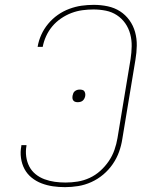

<svg xmlns="http://www.w3.org/2000/svg" viewBox="-20 -763 640 791"><path d="M248 8Q222 8 198 4.5Q174 1 151.5 -7.5Q129 -16 110.5 -31Q92 -46 81 -66.5Q70 -87 66.5 -112Q63 -137 68 -162V-165H89V-162Q85 -140 88 -118Q91 -96 100.5 -77.5Q110 -59 126.5 -45.5Q143 -32 163.5 -24.5Q184 -17 205.5 -14Q227 -11 250 -11Q275 -11 300 -15Q325 -19 349 -30Q373 -41 393 -59Q413 -77 428 -99Q443 -121 451.5 -145.5Q460 -170 464 -194L518 -520Q522 -546 522.5 -572Q523 -598 516.5 -622.5Q510 -647 496 -667Q482 -687 461.5 -700.5Q441 -714 416 -719Q391 -724 365 -724Q343 -724 320 -721Q297 -718 274.5 -709.5Q252 -701 231.5 -687Q211 -673 195.5 -654.5Q180 -636 170 -614Q160 -592 156 -570H135Q139 -595 150 -619.5Q161 -644 178.5 -665Q196 -686 218 -701.5Q240 -717 265.5 -726.5Q291 -736 316 -739.5Q341 -743 366 -743Q396 -743 424 -737Q452 -731 474.5 -716.5Q497 -702 513 -680Q529 -658 536.5 -631Q544 -604 543.5 -575Q543 -546 538 -517L484 -191Q480 -164 470.5 -137.5Q461 -111 444.5 -87Q428 -63 405.5 -44Q383 -25 356.5 -13Q330 -1 302.5 3.5Q275 8 248 8ZM300 -342Q295 -342 290 -343.5Q285 -345 282 -349Q279 -353 278.5 -358Q278 -363 279 -369Q280 -374 282 -379Q284 -384 288.5 -387.5Q293 -391 298 -392.5Q303 -394 309 -394Q314 -394 319.5 -392.5Q325 -391 327.5 -387Q330 -383 331 -378Q332 -373 331 -367Q330 -362 327.5 -357Q325 -352 321 -348.5Q317 -345 311.5 -343.5Q306 -342 300 -342Z"/></svg>

Font: Iosevka Thin Extended
Style: Italic
Weight: 100
Width: 7
Italic angle: -9°
Monospace: yes
Designer: Belleve Invis
Foundry: Belleve Invis
Version: Version 32.5.0; ttfautohint (v1.8.4)